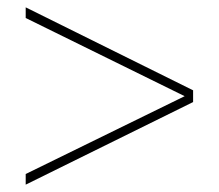

<svg xmlns="http://www.w3.org/2000/svg" viewBox="-20 -613 596 523"><path d="M50 -110V-139L483 -351L50 -564V-593L506 -367V-335Z"/></svg>

Font: MuseoModerno Thin
Style: Regular
Weight: 100
Designer: Pablo Cosgaya, Héctor Gatti, Marcela Romero, and the Authors of The MuseoModerno Project.
Foundry: Omnibus-Type Team
Version: Version 1.003